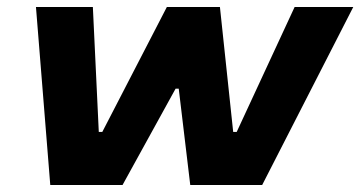

<svg xmlns="http://www.w3.org/2000/svg" viewBox="-20 -530 1032 550"><path d="M124 0 83 -510H246L263 -152H273L458 -510H610L648 -152H658L824 -510H992L731 0H525L492 -276H483L331 0Z"/></svg>

Font: Saira Expanded
Style: Bold Italic
Weight: 700
Width: 7
Italic angle: -12°
Designer: Hector Gatti with collaboration of the Omnibus-Type team
Foundry: Omnibus-Type
Version: Version 1.101